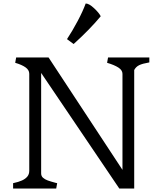

<svg xmlns="http://www.w3.org/2000/svg" viewBox="-20 -1079 921 1099"><path d="M662.8 0 215.5 -661.5V-86.8Q215.5 -71.2 226 -61.8Q236.5 -52.2 253 -46.2Q269.5 -40.2 300.2 -32Q302.2 -31.2 303.8 -31.2Q305.2 -31.2 307.2 -30.5L301.8 0H55V-30.5Q86.5 -37.2 106.1 -46.2Q125.8 -55.2 136.6 -68.5Q147.5 -81.8 147.5 -101.8V-656.5Q147.5 -678 126.6 -693.1Q105.8 -708.2 67 -719.5L72.5 -750H258L681 -106.8V-656.5Q681 -677.2 657.5 -692.4Q634 -707.5 593 -719.5L598.5 -750H834.8V-721.8Q795.2 -715 776.6 -705.9Q758 -696.8 748.2 -678.2V0ZM401.5 -827 363.5 -855Q394.5 -902 424.5 -958.5Q454.5 -1015 470.5 -1059Q489.5 -1059 518 -1032.5Q546.5 -1006 556.5 -986Q495.5 -912 401.5 -827Z"/></svg>

Font: TMT Limkin
Style: Regular
Weight: 400
Designer: Gabriel Drozdov
Version: Version 1.000;Glyphs 3.1.2 (3151)